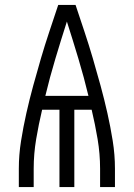

<svg xmlns="http://www.w3.org/2000/svg" viewBox="-20 -755 540 775"><path d="M56 0V-74Q56 -130 65 -186.5Q74 -243 86.5 -298.5Q99 -354 114 -409Q129 -464 145 -518.5Q161 -573 179 -627Q197 -681 215 -735H285Q303 -681 321 -627Q339 -573 355 -518.5Q371 -464 386 -409Q401 -354 413.5 -298.5Q426 -243 435 -186.5Q444 -130 444 -74V0H384V-74Q384 -134 374 -193.5Q364 -253 350 -312H280V0H220V-312H150Q136 -253 126 -193.5Q116 -134 116 -74V0ZM337 -368Q319 -443 296.5 -518Q274 -593 250 -668Q226 -593 203.5 -518Q181 -443 163 -368Z"/></svg>

Font: Iosevka Curly Light
Style: Regular
Weight: 300
Monospace: yes
Designer: Belleve Invis
Foundry: Belleve Invis
Version: Version 22.1.2; ttfautohint (v1.8.4)